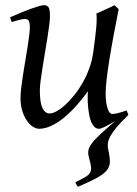

<svg xmlns="http://www.w3.org/2000/svg" viewBox="-20 -477 529 741"><path d="M318.4 -94.7V-105Q318.4 -108.4 318.6 -110.8Q318.8 -113.3 318.8 -116.2L319.8 -125Q296.9 -93.8 272.9 -67.1Q249 -40.5 224.9 -21.2Q200.7 -2 177 9Q153.3 20 130.9 20Q120.1 20 107.7 12.5Q95.2 4.9 84.5 -10.3Q73.7 -25.4 66.4 -47.9Q59.1 -70.3 59.1 -100.1Q59.1 -114.7 61.8 -137.2Q64.5 -159.7 68.4 -185.5Q72.3 -211.4 77.1 -239.3Q82 -267.1 85.9 -292.5Q89.8 -317.9 92.5 -338.6Q95.2 -359.4 95.2 -371.1Q95.2 -382.3 93.8 -388.9Q92.3 -395.5 89.6 -398.7Q86.9 -401.9 83.3 -402.8Q79.6 -403.8 75.2 -403.8Q70.8 -403.8 62.5 -402.1Q54.2 -400.4 45.9 -397.9Q36.1 -395.5 24.9 -392.1L19 -410.2Q39.6 -419.4 60.3 -428Q81.1 -436.5 98.6 -442.9Q116.2 -449.2 129.6 -453.1Q143.1 -457 148.9 -457Q163.1 -457 168 -447.8Q172.9 -438.5 172.9 -416Q172.9 -401.9 169.9 -378.9Q167 -356 162.6 -328.6Q158.2 -301.3 153.3 -272Q148.4 -242.7 144 -215.3Q139.6 -188 136.7 -165Q133.8 -142.1 133.8 -127.9Q133.8 -81.1 143.8 -60.1Q153.8 -39.1 171.9 -39.1Q182.6 -39.1 198 -47.4Q213.4 -55.7 230.5 -71Q247.6 -86.4 265.1 -107.9Q282.7 -129.4 298.1 -156Q313.5 -182.6 324.7 -213.6Q335.9 -244.6 340.3 -278.3Q347.7 -332.5 351.1 -366.9Q354.5 -401.4 352.1 -424.8Q359.4 -427.7 368.9 -432.1Q378.4 -436.5 388.2 -440.9Q397.9 -445.3 407 -449.5Q416 -453.6 421.9 -457L438 -441.9Q427.7 -390.1 418.5 -340.3Q409.2 -290.5 402.3 -247.8Q395.5 -205.1 391.6 -171.4Q387.7 -137.7 387.7 -118.7Q387.7 -96.2 390.1 -80.8Q392.6 -65.4 396.2 -55.7Q399.9 -45.9 404.3 -41.5Q408.7 -37.1 412.6 -37.1Q420.9 -37.1 434.6 -40.3Q448.2 -43.5 468.8 -50.8L475.6 -33.2L473.6 -31.7Q445.8 -4.9 429.7 14.6Q413.6 34.2 405.5 49.3Q397.5 64.5 396.2 76.7Q395 88.9 397.9 101.1Q404.3 129.4 404.1 147.7Q403.8 166 391.6 180.9Q379.4 195.8 353 210Q326.7 224.1 280.8 244.1Q277.8 240.2 274.9 235.4Q272 230.5 270.5 226.6Q294.4 214.8 308.1 207Q321.8 199.2 327.4 189.7Q333 180.2 331.3 166.7Q329.6 153.3 323.2 130.4Q319.3 116.2 321 104.2Q322.8 92.3 333.7 77.1Q344.7 62 366.7 41.5Q388.7 21 425.3 -10.3Q415.5 -4.4 406 1Q396.5 6.3 387.9 10.7Q379.4 15.1 372.6 17.6Q365.7 20 362.3 20Q352.1 20 344.7 12.9Q337.4 5.9 332.5 -5.4Q327.6 -16.6 325 -30Q322.3 -43.5 320.8 -56.2Q319.3 -68.8 318.8 -79.3Q318.4 -89.8 318.4 -94.7Z"/></svg>

Font: Gentium Plus
Style: Italic
Weight: 400
Italic angle: -8°
Designer: J. Victor Gaultney, Annie Olsen, Iska Routamaa
Foundry: SIL International
Version: Version 1.510